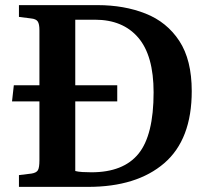

<svg xmlns="http://www.w3.org/2000/svg" viewBox="-20 -730 815 750"><path d="M361 -710Q465 -710 548.5 -677Q632 -644 680.5 -570Q729 -496 729 -374Q729 -185 621.5 -92.5Q514 0 324 0H54V-46L103 -52Q122 -55 128 -65Q134 -75 134 -104V-334H27L34 -397H134V-612Q134 -636 127.5 -646Q121 -656 101 -658L54 -664V-710ZM337 -57Q462 -57 521 -129.5Q580 -202 580 -369Q580 -513 520 -583Q460 -653 351 -653H274V-397H438V-334H274V-62Q285 -59 302 -58Q319 -57 337 -57Z"/></svg>

Font: Literata 36pt SemiBold
Style: Regular
Weight: 600
Designer: Latin by Veronika Burian and Jose Scaglione. Greek by Irene Vlachou. Cyrillic by Vera Evstafieva.
Foundry: TypeTogether
Version: Version 3.002